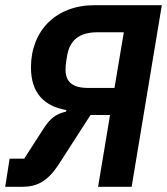

<svg xmlns="http://www.w3.org/2000/svg" viewBox="-20 -718 642 738"><path d="M0 0H66C122 0 162 -21 203 -82L328 -276H403L357 0H486L602 -698H343C194 -698 99 -599 99 -459C99 -361 149 -310 235 -295L234 -289C194 -280 173 -263 147 -223L73 -108H17ZM319 -380C259 -380 232 -403 232 -450C232 -463 233 -473 235 -486L238 -504C248 -562 283 -594 355 -594H456L420 -380Z"/></svg>

Font: IBM Plex Mono SmBld
Style: Italic
Weight: 600
Italic angle: -9.5°
Monospace: yes
Designer: Mike Abbink, Paul van der Laan, Pieter van Rosmalen
Foundry: Bold Monday
Version: Version 2.004